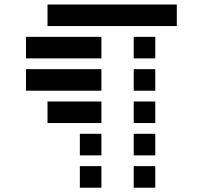

<svg xmlns="http://www.w3.org/2000/svg" viewBox="-20 -704 919 870"><path d="M683.6 -537.1V-439.5H585.9V-537.1ZM195.3 -585.9V-683.6H781.2V-585.9ZM439.5 -537.1V-439.5H97.7V-537.1ZM97.7 -293V-390.6H439.5V-293ZM683.6 -293H585.9V-390.6H683.6ZM195.3 -146.5V-244.1H439.5V-146.5ZM683.6 -146.5H585.9V-244.1H683.6ZM439.5 146.5H341.8V48.8H439.5ZM439.5 0H341.8V-97.7H439.5ZM683.6 0H585.9V-97.7H683.6ZM683.6 146.5H585.9V48.8H683.6Z"/></svg>

Font: Trigram
Style: Regular
Weight: 400
Designer: GGBotNet
Foundry: GGBotNet
Version: 1.05